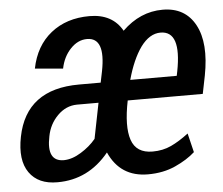

<svg xmlns="http://www.w3.org/2000/svg" viewBox="-44 -587 751 647"><g transform="rotate(-5 331.0 -264.0)"><path d="M559.6 -326.7Q585.9 -461.9 514.6 -461.9Q477.5 -461.9 447.3 -420.9Q418 -379.9 399.4 -312H556.6ZM212.9 -244.6Q175.8 -244.1 147.5 -215.8Q119.1 -187.5 111.3 -146.5Q93.8 -62 153.3 -62Q181.6 -62.5 211.4 -81.1Q241.7 -99.6 262.2 -124.5L286.1 -244.6ZM650.9 -304.2 638.7 -243.7H384.8Q367.2 -156.7 382.8 -110.8Q398.4 -64.9 453.6 -64.9Q488.3 -64.9 516.6 -78.1Q544.9 -91.3 576.2 -115.2L591.8 -50.8Q565.4 -26.9 524.4 -8.3Q483.4 10.3 431.6 10.3Q337.9 10.3 299.8 -75.2Q230 10.3 125.5 10.3Q60.5 10.7 30.3 -32.2Q0 -75.2 15.6 -153.3Q46.9 -311.5 226.1 -311.5H299.3L307.1 -349.6Q329.1 -461.9 266.1 -461.9Q234.9 -461.9 210 -435.5Q185.1 -409.2 177.2 -369.6L82.5 -377.9Q97.7 -454.1 150.4 -496.1Q203.1 -538.1 280.8 -538.1Q358.4 -538.1 391.6 -479Q452.1 -538.1 528.3 -538.1Q604.5 -538.1 638.2 -475.6Q671.9 -413.1 650.9 -304.2Z"/></g></svg>

Font: RobotoCondensed-Italic
Style: Italic
Weight: 400
Designer: Google
Version: Version 1.200311; 2013